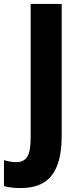

<svg xmlns="http://www.w3.org/2000/svg" viewBox="-85 -734 399 971"><path d="M19 217C148 217 227 152 227 -48V-714H70V-40C70 54 50 86 -5 86C-27 86 -47 81 -65 76V207C-41 214 -13 217 19 217Z"/></svg>

Font: Noto Sans Khmer UI Condensed ExtraBold
Style: Regular
Weight: 800
Width: 3
Designer: Danh Hong and the Monotype Design Team
Foundry: Monotype Imaging Inc.
Version: Version 2.002